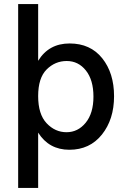

<svg xmlns="http://www.w3.org/2000/svg" viewBox="-20 -727 620 941"><path d="M307 -428Q250 -428 208.5 -386.5Q167 -345 167 -256Q167 -167 208.5 -123Q250 -79 306 -79Q362 -79 400 -125.5Q438 -172 438 -253.5Q438 -335 401 -381.5Q364 -428 307 -428ZM167 194H69V-707H167V-429Q219 -514 321 -514Q423 -514 481 -441.5Q539 -369 539 -255.5Q539 -142 479.5 -67.5Q420 7 320 7Q220 7 167 -77Z"/></svg>

Font: Hind Colombo Medium
Style: Regular
Weight: 500
Designer: Jyotish Sonowal, Aditi Pimprikar
Foundry: Indian Type Foundry
Version: Version 1.000;PS 1.0;hotconv 1.0.86;makeotf.lib2.5.63406; tt